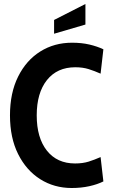

<svg xmlns="http://www.w3.org/2000/svg" viewBox="-20 -928 564 962"><path d="M339 14Q251.5 14 181.5 -30.2Q111.5 -74.5 70.8 -156Q30 -237.5 30 -350Q30 -462.5 70.8 -544.2Q111.5 -626 181.8 -670Q252 -714 341 -714Q389 -714 428.2 -704.8Q467.5 -695.5 498 -681L484 -559Q453.5 -572.5 424 -581.8Q394.5 -591 357 -591Q266.5 -591 215.2 -526.8Q164 -462.5 164 -350Q164 -237.5 215 -173.2Q266 -109 356 -109Q394.5 -109 424 -118.2Q453.5 -127.5 484 -141L498 -19Q468 -4 427.2 5Q386.5 14 339 14ZM251 -759V-828L408 -908V-805Z"/></svg>

Font: Cabin Condensed
Style: Bold
Weight: 700
Width: 3
Designer: Pablo Impallari
Foundry: Pablo Impallari. http://www.impallari.com Igino Marini. http://www.ikern.com
Version: Version 3.001; ttfautohint (v1.8.3)